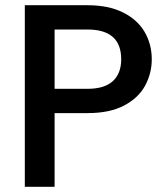

<svg xmlns="http://www.w3.org/2000/svg" viewBox="-20 -715 635 735"><path d="M315 -282H189V0H75V-695H315Q395 -695 450.5 -667.5Q506 -640 533.5 -593Q561 -546 561 -488Q561 -435 536 -388Q511 -341 456 -311.5Q401 -282 315 -282ZM315 -375Q380 -375 412 -404.5Q444 -434 444 -488Q444 -602 315 -602H189V-375Z"/></svg>

Font: Poppins-tnum Medium
Style: Regular
Weight: 500
Designer: Ninad Kale (Devanagari), Jonny Pinhorn (Latin)
Foundry: Indian Type Foundry
Version: Version 4.004